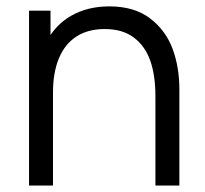

<svg xmlns="http://www.w3.org/2000/svg" viewBox="-20 -573 634 593"><path d="M460 -275.7Q460 -340 444.2 -385.3Q428.3 -430.7 393.4 -457Q358.5 -483.3 303.3 -483.3Q251.7 -483.3 216.1 -460.2Q180.5 -437.2 162.1 -393.2Q143.7 -349.3 143.7 -288L91.7 -299.7Q91.7 -380.7 120.2 -437.9Q148.7 -495.2 199.6 -524.2Q250.5 -553.3 317.7 -553.3Q394.7 -553.3 443.1 -516.5Q491.5 -479.7 512.8 -422.8Q534 -366 534 -297V0H460ZM69.7 0V-540H136V-407H143.7V0Z"/></svg>

Font: Hauora
Style: Regular
Weight: 400
Designer: Wayne Shih
Foundry: WCYS
Version: Version 1.001